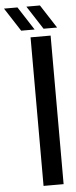

<svg xmlns="http://www.w3.org/2000/svg" viewBox="-145 -998 409 1030"><g transform="rotate(-5 59.5 -483.0)"><path d="M46.5 0V-800H154.5V0ZM-0.5 -840 -82 -966H-9.5L72 -840ZM120 -840 38.5 -966H111.5L193 -840Z"/></g></svg>

Font: Big Shoulders Stencil Display
Style: Bold
Weight: 700
Designer: Patric King
Foundry: XO Type Co
Version: Version 1.000